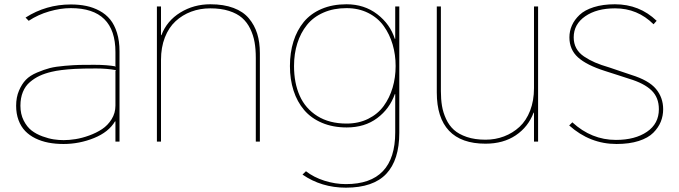

<svg xmlns="http://www.w3.org/2000/svg" viewBox="-20 -660 3166 895"><path d="M518.1 -330.1 521 -333Q479 -340.8 428.2 -340.8Q366.2 -340.8 330.1 -338.9Q260.3 -335 220.2 -325.2Q189 -317.9 164.8 -306.6Q140.6 -295.4 119.4 -277.3Q98.1 -259.3 86.7 -231.4Q75.2 -203.6 75.2 -167Q75.2 -128.4 90.3 -98.4Q105.5 -68.4 127.4 -51.5Q149.4 -34.7 178.5 -24.2Q207.5 -13.7 231 -10.3Q254.4 -6.8 276.9 -6.8Q302.2 -6.8 332 -11.5Q361.8 -16.1 395.5 -28.3Q429.2 -40.5 455.8 -58.1Q482.4 -75.7 500.2 -104.2Q518.1 -132.8 518.1 -168ZM537.1 -420.9V0H518.1V-94.2H516.1Q486.8 -44.4 418.5 -16.6Q350.1 11.2 275.9 11.2Q238.3 11.2 205.6 4.9Q172.9 -1.5 145 -15.1Q117.2 -28.8 97.4 -49.3Q77.6 -69.8 66.4 -99.9Q55.2 -129.9 55.2 -167Q55.2 -206.5 68.4 -237.3Q81.5 -268.1 100.3 -287.8Q119.1 -307.6 152.6 -321.8Q186 -335.9 212.6 -342.8Q239.3 -349.6 283 -353.3Q326.7 -356.9 351.3 -357.4Q376 -357.9 418.9 -357.9Q479.5 -357.9 521 -350.1L518.1 -353V-417Q518.1 -622.1 310.1 -622.1Q262.2 -622.1 209.7 -606.9Q157.2 -591.8 113.8 -563L99.1 -578.1Q194.8 -639.2 310.1 -639.2Q349.1 -639.2 382.1 -632.3Q415 -625.5 444.3 -609.6Q473.6 -593.8 493.7 -569.1Q513.7 -544.4 525.4 -506.8Q537.1 -469.2 537.1 -420.9Z M1191.4 -412.1V0H1172.4V-390.1Q1172.4 -430.7 1166.7 -463.1Q1161.1 -495.6 1146.5 -525.9Q1131.8 -556.2 1108.4 -576.7Q1085 -597.2 1047.6 -609.1Q1010.3 -621.1 960.4 -621.1Q912.6 -621.1 871.3 -605.7Q830.1 -590.3 798.3 -561Q766.6 -531.7 748.5 -485.4Q730.5 -439 730.5 -380.9V0H711.4V-629.9H730.5V-496.1H732.4Q757.8 -563 820.6 -601.6Q883.3 -640.1 960.4 -640.1Q1022.9 -640.1 1068.4 -623Q1113.8 -606 1140.1 -574.5Q1166.5 -543 1179 -502.9Q1191.4 -462.9 1191.4 -412.1Z M1824.2 -352.1Q1824.2 -404.8 1810.3 -452.4Q1796.4 -500 1769 -538.3Q1741.7 -576.7 1696.8 -599.4Q1651.9 -622.1 1595.2 -622.1Q1535.2 -622.1 1487.8 -601.3Q1440.4 -580.6 1410.9 -543.7Q1381.3 -506.8 1366 -458.3Q1350.6 -409.7 1350.6 -352.1Q1350.6 -273.4 1377 -213.9Q1403.3 -154.3 1459.2 -119.1Q1515.1 -84 1595.2 -84Q1651.9 -84 1696.5 -106.2Q1741.2 -128.4 1768.6 -166Q1795.9 -203.6 1810.1 -251.2Q1824.2 -298.8 1824.2 -352.1ZM1822.3 -629.9H1841.3V-41Q1841.3 85.9 1780.5 150.4Q1719.7 214.8 1592.3 214.8Q1478.5 214.8 1390.1 153.8L1406.2 138.2Q1442.4 166.5 1492.4 182.4Q1542.5 198.2 1592.3 198.2Q1822.3 198.2 1822.3 -43V-221.2H1820.3Q1796.4 -152.8 1738.3 -109.4Q1680.2 -65.9 1596.2 -65.9Q1531.7 -65.9 1481 -87.4Q1430.2 -108.9 1397.7 -147.2Q1365.2 -185.5 1348.4 -237.5Q1331.5 -289.6 1331.5 -352.1Q1331.5 -414.6 1347.9 -466.8Q1364.3 -519 1396.2 -557.9Q1428.2 -596.7 1479 -618.4Q1529.8 -640.1 1595.2 -640.1Q1678.2 -640.1 1738.5 -593.8Q1798.8 -547.4 1820.3 -479H1822.3Z M2488.3 -629.9V0H2469.2V-134.8H2467.3Q2442.4 -68.4 2384.3 -29.3Q2326.2 9.8 2243.2 9.8Q2130.4 9.8 2073.2 -50.5Q2016.1 -110.8 2016.1 -229V-629.9H2035.2V-234.9Q2035.2 -197.3 2040.3 -166.5Q2045.4 -135.7 2059.3 -105.5Q2073.2 -75.2 2095.9 -54.7Q2118.7 -34.2 2156 -21.5Q2193.4 -8.8 2243.2 -8.8Q2289.1 -8.8 2329.6 -24.2Q2370.1 -39.6 2401.6 -68.6Q2433.1 -97.7 2451.2 -144.3Q2469.2 -190.9 2469.2 -249V-629.9Z M3071.3 -150.9Q3071.3 -120.1 3060.3 -92.8Q3049.3 -65.4 3025.4 -41.3Q3001.5 -17.1 2957.5 -2.9Q2913.6 11.2 2854 11.2Q2730 11.2 2633.3 -75.2L2647.9 -89.8Q2737.3 -7.8 2851.1 -7.8Q2940.4 -7.8 2995.8 -45.7Q3051.3 -83.5 3051.3 -150.9Q3051.3 -205.6 3016.8 -238.8Q2982.4 -272 2912.1 -293Q2906.7 -294.4 2857.4 -310.8Q2808.1 -327.1 2800.3 -329.1Q2714.4 -356.4 2674.3 -392.6Q2634.3 -428.7 2634.3 -485.8Q2634.3 -515.1 2646 -541.5Q2657.7 -567.9 2681.6 -590.6Q2705.6 -613.3 2748 -626.7Q2790.5 -640.1 2846.2 -640.1Q2960.9 -640.1 3041 -563L3026.4 -546.9Q2952.1 -621.1 2847.2 -621.1Q2761.2 -621.1 2707.8 -584Q2654.3 -546.9 2654.3 -485.8Q2654.3 -457.5 2666.3 -435.3Q2678.2 -413.1 2702.4 -396.7Q2726.6 -380.4 2753.9 -368.7Q2781.2 -356.9 2821.3 -345.2Q2827.1 -343.8 2870.8 -328.4Q2914.6 -313 2922.4 -311Q3004.4 -285.6 3037.8 -245.4Q3071.3 -205.1 3071.3 -150.9Z"/></svg>

Font: Sinkin Sans 100 Thin
Style: Regular
Weight: 100
Designer: Keith Bates
Foundry: K-Type
Version: Sinkin Sans (version 1.0)  by Keith Bates   •   © 2014   www